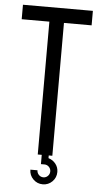

<svg xmlns="http://www.w3.org/2000/svg" viewBox="-59 -757 487 935"><g transform="rotate(5 185.0 -289.5)"><path d="M169.4 -0.5H149.9V-649.9H14.6V-720.7H356.4V-649.9H221.2V-0.5H203.6V12.7Q225.1 19 238.8 36.4Q252.4 53.7 252.4 76.2Q252.4 103.5 233.2 122.8Q213.9 142.1 186.5 142.1Q159.2 142.1 139.9 122.8Q120.6 103.5 120.6 76.2H155.3Q155.3 89.4 164.6 98.6Q173.8 107.9 186.5 107.9Q199.7 107.9 208.7 98.6Q217.8 89.4 217.8 76.2Q217.8 63.5 208.7 54.2Q199.7 44.9 186.5 44.9H169.4Z"/></g></svg>

Font: Greenwashing Machine
Style: Regular
Weight: 400
Designer: Tup Wanders
Foundry: Free font, DO NOT SELL
Version: Version 1.00;August 10, 2023;FontCreator 11.5.0.2430 64-bit